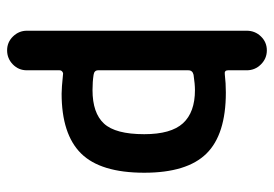

<svg xmlns="http://www.w3.org/2000/svg" viewBox="-135 -635 770 540"><g transform="rotate(90 250.0 -365.0)"><path d="M177.7 -509.8V-255.9Q177.7 -245.1 190.4 -243.2Q210 -240.2 233.4 -240.2Q297.9 -240.2 327.6 -272.5Q357.4 -304.7 357.4 -385.7Q357.4 -460.9 326.7 -494.6Q295.9 -528.3 233.4 -528.3Q216.8 -528.3 190.4 -524.4Q177.7 -521.5 177.7 -509.8ZM66.4 -55.7V-673.8Q66.4 -697.3 82.5 -713.9Q98.6 -730.5 121.6 -730.5Q144.5 -730.5 161.1 -713.9Q177.7 -697.3 177.7 -673.8V-621.1Q177.7 -610.4 189.5 -612.3Q213.9 -615.2 240.2 -615.2Q358.4 -615.2 412.1 -560.5Q465.8 -505.9 465.8 -385.7Q465.8 -262.7 411.6 -208Q357.4 -153.3 243.2 -153.3Q227.5 -153.3 189.5 -157.2Q185.5 -158.2 181.6 -155.3Q177.7 -152.3 177.7 -147.5V-55.7Q177.7 -32.2 161.1 -16.1Q144.5 0 121.6 0Q98.6 0 82.5 -16.6Q66.4 -33.2 66.4 -55.7Z"/></g></svg>

Font: Rounded-X Mgen+ 1mn medium
Style: Regular
Weight: 500
Designer: [Source Han Sans]
Ryoko NISHIZUKA  (kana & ideographs); Paul D. Hunt (Latin, Greek & Cyrillic); Wenlong ZHANG  (bopomofo
Version: Version 1.059.20150602